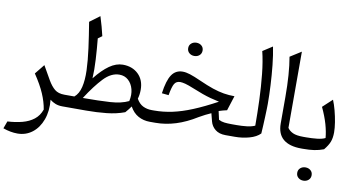

<svg xmlns="http://www.w3.org/2000/svg" viewBox="-92 -996 2819 1512"><g transform="rotate(10 1317.5 -240.0)"><path d="M231.4 -295.4 294.4 -185.1Q320.3 -140.6 349.1 -116.9Q377.9 -93.3 427.7 -93.3H428.2V0H427.7Q396 0 371.6 -9.5Q347.2 -19 326.7 -35.6Q335.4 54.2 309.8 123.8Q284.2 193.4 233.2 232.7Q182.1 272 115.2 272Q59.6 272 0 250.5L21.5 191.9Q85.9 188.5 139.6 174.3Q193.4 160.2 231.4 130.4Q269.5 100.6 287.1 50.3Q277.8 -9.3 250.2 -73.5Q222.7 -137.7 168.9 -217.8Z M840.3 -406.2Q916.5 -406.2 964.4 -359.9Q1012.2 -313.5 1012.2 -235.8Q1012.2 -196.8 1002 -163.1Q1023.4 -124.5 1054.9 -108.9Q1086.4 -93.3 1125.5 -93.3H1126V0H1125.5Q1075.2 0 1033.7 -22.7Q992.2 -45.4 965.3 -94.2Q948.2 -69.3 923.3 -41Q858.4 -16.6 780 -8.3Q701.7 0 616.7 0H428.2Q412.1 0 412.1 -32.7V-60.5Q412.1 -93.3 428.2 -93.3H506.8Q541.5 -122.1 554.9 -178Q568.4 -233.9 565.7 -312.3Q563 -390.6 550 -486.8Q537.1 -583 519 -692.4L599.1 -752Q611.8 -710.9 622.3 -673.3Q632.8 -635.7 641.1 -599.1L608.9 -575.7Q617.2 -491.7 621.8 -408.7Q626.5 -325.7 622.6 -258.8Q679.7 -331.1 733.2 -368.7Q786.6 -406.2 840.3 -406.2ZM827.1 -324.2Q761.2 -324.2 701.7 -261.5Q642.1 -198.7 574.2 -93.3Q703.1 -93.3 792 -98.9Q880.9 -104.5 939 -132.8Q950.7 -184.1 939.5 -227.5Q928.2 -271 898.9 -297.6Q869.6 -324.2 827.1 -324.2Z M1314 -434.1Q1339.8 -434.1 1373 -423.6Q1406.2 -413.1 1462.9 -387.7Q1523.9 -360.4 1571.5 -344.2Q1619.1 -328.1 1661.6 -321Q1704.1 -314 1748 -314L1710 -195.3Q1677.7 -188.5 1645.5 -177.7L1660.6 -110.4Q1681.6 -99.1 1706.3 -96.2Q1731 -93.3 1766.6 -93.3H1806.2V0H1731.4Q1680.7 0 1649.4 -24.9Q1618.2 -49.8 1608.4 -88.4L1592.3 -150.9Q1571.3 -141.6 1547.1 -129.6Q1522.9 -117.7 1499 -103.5Q1414.6 -50.8 1333 -25.4Q1251.5 0 1170.4 0H1126Q1109.9 0 1109.9 -32.7V-60.5Q1109.9 -93.3 1126 -93.3H1144Q1215.8 -93.3 1289.1 -108.9Q1362.3 -124.5 1446.5 -159.2Q1530.8 -193.8 1635.3 -250.5Q1597.7 -258.3 1565.4 -267.1Q1533.2 -275.9 1498.8 -288.1Q1464.4 -300.3 1419.4 -318.8Q1374 -337.4 1349.1 -343.8Q1324.2 -350.1 1308.6 -350.1Q1277.3 -350.1 1262.5 -325.7Q1247.6 -301.3 1235.8 -232.4L1181.2 -237.8Q1195.3 -342.3 1226.6 -388.2Q1257.8 -434.1 1314 -434.1ZM1323.2 -624.5Q1323.2 -648.4 1340.1 -662.8Q1356.9 -677.2 1380.9 -677.2Q1405.3 -677.2 1421.9 -662.8Q1438.5 -648.4 1438.5 -624.5Q1438.5 -600.6 1421.9 -585.9Q1405.3 -571.3 1380.9 -571.3Q1356.9 -571.3 1340.1 -585.9Q1323.2 -600.6 1323.2 -624.5Z M1979 -752.4Q1992.2 -688 2000.5 -608.4Q2008.8 -528.8 2012.9 -448.5Q2017.1 -368.2 2017.1 -300.3Q2017.1 -288.1 2016.4 -260.3Q2015.6 -232.4 2014.2 -197Q2012.7 -161.6 2011 -125.7Q2009.3 -89.8 2007.3 -62Q1977.1 -30.8 1921.4 -15.4Q1865.7 0 1806.2 0Q1790 0 1790 -32.7V-60.5Q1790 -93.3 1806.2 -93.3Q1845.7 -93.3 1884.5 -97.7Q1923.3 -102.1 1949.7 -114.3Q1949.7 -213.4 1945.8 -319.1Q1941.9 -424.8 1931.6 -523.9Q1921.4 -623 1901.9 -702.6Z M2210 -752V-142.6Q2224.6 -120.1 2253.4 -106.7Q2282.2 -93.3 2337.9 -93.3H2338.4V0H2337.9Q2242.7 0 2193.4 -41Q2144 -82 2144 -166.5V-378.4Q2144 -564.9 2121.1 -695.8Z M2339.4 193.4Q2339.4 169.4 2356.2 155Q2373 140.6 2397 140.6Q2421.4 140.6 2438 155Q2454.6 169.4 2454.6 193.4Q2454.6 217.3 2438 231.9Q2421.4 246.6 2397 246.6Q2373 246.6 2356.2 231.9Q2339.4 217.3 2339.4 193.4ZM2338.4 0Q2322.3 0 2322.3 -32.7V-60.5Q2322.3 -93.3 2338.4 -93.3H2359.9Q2406.2 -93.3 2447.8 -97.9Q2489.3 -102.5 2511.7 -114.7Q2507.8 -163.6 2491 -222.9Q2474.1 -282.2 2441.4 -351.6L2517.1 -421.9Q2531.2 -388.2 2543.5 -342Q2555.7 -295.9 2563 -250Q2570.3 -204.1 2570.3 -169.9Q2570.3 -125 2558.1 -93.5Q2545.9 -62 2515.6 -25.4Q2478 -11.2 2440.4 -5.6Q2402.8 0 2351.1 0Z"/></g></svg>

Font: Pinar DS4-Regular
Style: Regular
Weight: 400
Designer: Amin Abedi
Version: Version 2.000